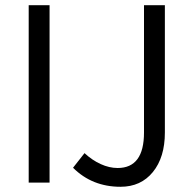

<svg xmlns="http://www.w3.org/2000/svg" viewBox="-20 -700 727 736"><path d="M90 0V-680H170V0ZM442 16Q333 16 260 -57L304 -113Q333 -86 366 -71Q399 -56 431 -56Q532 -56 532 -192V-680H612V-192Q612 -97 566 -40.5Q520 16 442 16Z"/></svg>

Font: Imprima
Style: Regular
Weight: 400
Designer: Eduardo Tunni
Foundry: Eduardo Tunni
Version: Version 1.002; ttfautohint (v1.8.4.7-5d5b);gftools[0.9.23]